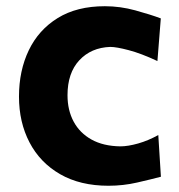

<svg xmlns="http://www.w3.org/2000/svg" viewBox="-20 -586 577 618"><path d="M329.3 11.9Q376.4 11.9 421.2 1.6Q466 -8.7 497.9 -17.1L489.5 -151.4Q457.5 -133.5 424.7 -124.2Q391.9 -114.9 367.1 -114.9Q312.5 -115.8 274.8 -136.7Q237 -157.6 217.2 -194.3Q197.3 -231.1 197.3 -279.5Q197.3 -351 235.2 -391.9Q273.2 -432.8 334.9 -435Q354.7 -435 394.4 -424.5Q434.2 -414.1 486.7 -389.5L497.6 -526.8Q463.8 -539.4 415.3 -552.7Q366.9 -566 317.6 -566Q227.5 -566 165.9 -528Q104.3 -490 72.7 -424.3Q41.1 -358.5 41.1 -275Q41.1 -192.5 75 -127.6Q108.8 -62.7 173.4 -25.4Q238 11.9 329.3 11.9Z"/></svg>

Font: Pinar-VF-FD
Style: Regular
Weight: 300
Designer: Amin Abedi
Version: Version 3.0